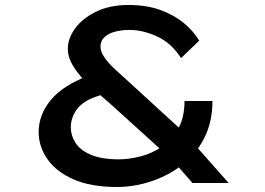

<svg xmlns="http://www.w3.org/2000/svg" viewBox="-20 -734 1062 770"><path d="M752 0 675 -88 645 -116 442 -300Q418 -322 385.5 -349.5Q353 -377 322.5 -407.5Q292 -438 272 -471.5Q252 -505 252 -539Q252 -579 280.5 -619Q309 -659 364 -686.5Q419 -714 496 -714Q567 -714 621.5 -694.5Q676 -675 715.5 -643Q755 -611 779 -571L706 -501Q668 -561 610.5 -587.5Q553 -614 500 -614Q470 -614 443.5 -607.5Q417 -601 400 -586Q383 -571 383 -547Q383 -531 392.5 -514Q402 -497 416.5 -481Q431 -465 448 -450Q465 -435 480 -421L740 -183L759 -156L897 0ZM451 16Q343 16 273 -15.5Q203 -47 169 -97.5Q135 -148 135 -204Q135 -274 183.5 -332.5Q232 -391 331 -429L400 -357Q322 -337 293 -301.5Q264 -266 264 -223Q264 -191 282.5 -161.5Q301 -132 344 -113.5Q387 -95 458 -95Q497 -95 542.5 -106.5Q588 -118 628 -144.5Q668 -171 694 -216.5Q720 -262 720 -329H832Q832 -257 808.5 -201Q785 -145 745 -104Q705 -63 655.5 -36.5Q606 -10 553 3Q500 16 451 16Z"/></svg>

Font: Lexend Zetta
Style: Regular
Weight: 400
Designer: Bonnie Shaver-Troup, Thomas Jockin
Foundry: Lexend
Version: Version 1.007